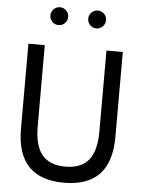

<svg xmlns="http://www.w3.org/2000/svg" viewBox="-63 -1019 807 1084"><g transform="rotate(5 340.0 -477.5)"><path d="M340 14.5Q72.7 14.5 72.7 -267.7V-750H165.5V-290.9Q165.5 -180.9 208.2 -128.9Q250.9 -76.8 340 -76.8Q429.5 -76.8 472.3 -128.9Q515 -180.9 515 -290.9V-750H607.7V-267.7Q607.7 14.5 340 14.5ZM447.3 -869.5Q426.4 -869.5 411.6 -884.3Q396.8 -899.1 396.8 -920Q396.8 -940.9 411.6 -955.7Q426.4 -970.5 447.3 -970.5Q468.2 -970.5 483 -955.7Q497.7 -940.9 497.7 -920Q497.7 -899.1 483 -884.3Q468.2 -869.5 447.3 -869.5ZM232.7 -869.5Q211.8 -869.5 197 -884.3Q182.3 -899.1 182.3 -920Q182.3 -940.9 197 -955.7Q211.8 -970.5 232.7 -970.5Q253.6 -970.5 268.4 -955.7Q283.2 -940.9 283.2 -920Q283.2 -899.1 268.4 -884.3Q253.6 -869.5 232.7 -869.5Z"/></g></svg>

Font: Spartan Med
Style: Regular
Weight: 500
Designer: Matt Bailey, Mirko Velimirovic
Foundry: Matt Bailey
Version: Version 1.005